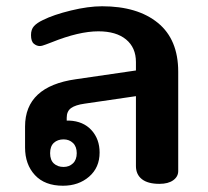

<svg xmlns="http://www.w3.org/2000/svg" viewBox="-20 -582 665 613"><path d="M60 -111V-178Q60 -306 222 -329L414 -357V-384Q414 -430 382.5 -456Q351 -482 294 -482Q232 -482 145 -447Q139 -445 126.5 -440Q114 -435 107 -435Q97 -435 88 -442.5Q79 -450 79 -470Q79 -488 88.5 -498.5Q98 -509 117 -518Q151 -535 206.5 -548.5Q262 -562 306 -562Q419 -562 484 -509Q549 -456 549 -353V-36Q549 -18 533 -6.5Q517 5 489 5Q452 5 433 -10Q414 -25 414 -52V-275L250 -251Q221 -247 207 -237Q193 -227 193 -206V-197H201Q246 -195 272 -166.5Q298 -138 298 -95Q298 -47 264.5 -18Q231 11 181 11Q123 11 91.5 -23Q60 -57 60 -111ZM225 -93Q225 -114 213 -125.5Q201 -137 183 -137Q164 -137 152 -126Q140 -115 140 -93Q140 -71 152 -60Q164 -49 183 -49Q201 -49 213 -60.5Q225 -72 225 -93Z"/></svg>

Font: Maitree
Style: Bold
Weight: 700
Designer: CadsonDemak Team
Foundry: CadsonDemak
Version: Version 1.002